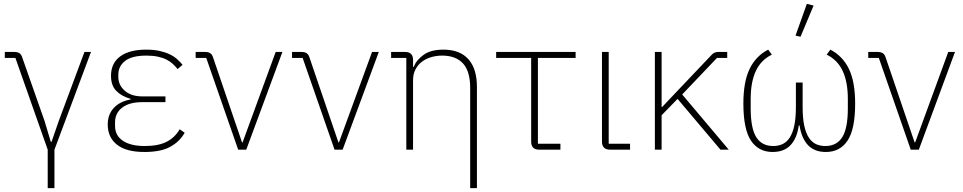

<svg xmlns="http://www.w3.org/2000/svg" viewBox="-20 -778 5007 998"><path d="M228 0 60 -477H5V-508H53Q70 -508 80 -502Q90 -496 95 -481L212 -148L244 -41H248L285 -148L419 -508H453L263 0V200H228Z M940 -88Q914 -42 865 -15Q816 12 731 12Q636 12 588 -26Q540 -64 540 -131Q540 -183 571.5 -217Q603 -251 659 -261V-264Q611 -278 584 -306Q557 -334 557 -384Q557 -450 605 -485Q653 -520 740 -520Q779 -520 808.5 -513.5Q838 -507 860.5 -496.5Q883 -486 899.5 -471.5Q916 -457 929 -441L903 -419Q892 -433 878 -446Q864 -459 845 -468.5Q826 -478 800.5 -483.5Q775 -489 741 -489Q666 -489 630.5 -461.5Q595 -434 595 -390V-378Q595 -336 628.5 -306.5Q662 -277 719 -277H840V-247H718Q652 -247 615 -218.5Q578 -190 578 -142V-123Q578 -74 618.5 -46.5Q659 -19 732 -19Q803 -19 846 -41Q889 -63 914 -106Z M1218 0 1052 -477H997V-508H1045Q1062 -508 1072 -502Q1082 -496 1087 -481L1238 -38H1241L1413 -508H1448L1260 0Z M1719 0 1553 -477H1498V-508H1546Q1563 -508 1573 -502Q1583 -496 1588 -481L1739 -38H1742L1914 -508H1949L1761 0Z M2092 0V-477H2013V-508H2085Q2127 -508 2127 -467V-430H2130Q2145 -467 2182.5 -493.5Q2220 -520 2285 -520Q2370 -520 2414.5 -470.5Q2459 -421 2459 -326V200H2424V-320Q2424 -408 2386.5 -448.5Q2349 -489 2278 -489Q2249 -489 2221.5 -481Q2194 -473 2173 -457Q2152 -441 2139.5 -417Q2127 -393 2127 -361V0Z M2783 0Q2741 0 2741 -42V-477H2559V-508H2972V-477H2776V-31H2893V0Z M3255 0H3152Q3109 0 3109 -42V-508H3144V-31H3255Z M3502 -264 3419 -179V0H3384V-508H3419V-222H3422L3492 -296L3681 -495Q3694 -508 3714 -508H3760V-477H3707L3526 -287L3768 0H3725Z M4152 -223Q4152 -164 4160.5 -124.5Q4169 -85 4185 -61.5Q4201 -38 4222.5 -28.5Q4244 -19 4270 -19Q4329 -19 4358 -65Q4387 -111 4387 -215V-264Q4387 -351 4360.5 -408.5Q4334 -466 4277 -494L4296 -520Q4360 -487 4392.5 -420Q4425 -353 4425 -240Q4425 -106 4385.5 -47Q4346 12 4273 12Q4213 12 4179.5 -24Q4146 -60 4136 -126H4132Q4123 -60 4089.5 -24Q4056 12 3996 12Q3923 12 3883.5 -47Q3844 -106 3844 -240Q3844 -353 3876.5 -420Q3909 -487 3973 -520L3992 -494Q3935 -466 3908.5 -408.5Q3882 -351 3882 -264V-215Q3882 -111 3911 -65Q3940 -19 3999 -19Q4025 -19 4046.5 -28.5Q4068 -38 4084 -61.5Q4100 -85 4108.5 -124.5Q4117 -164 4117 -223V-349H4152ZM4141 -587 4115 -593 4174 -758 4209 -749Z M4714 0 4548 -477H4493V-508H4541Q4558 -508 4568 -502Q4578 -496 4583 -481L4734 -38H4737L4909 -508H4944L4756 0Z"/></svg>

Font: IBM Plex Sans ExtLt
Style: Regular
Weight: 200
Designer: Mike Abbink, Paul van der Laan, Pieter van Rosmalen
Foundry: Bold Monday
Version: Version 3.005